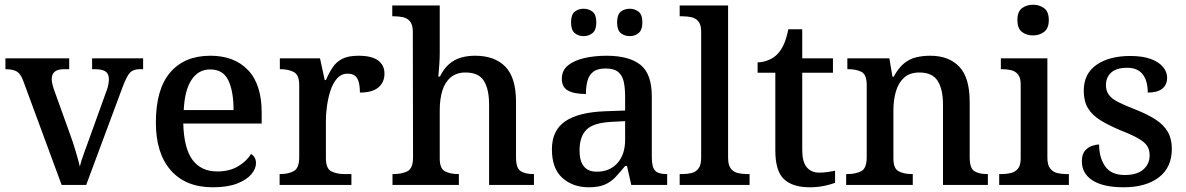

<svg xmlns="http://www.w3.org/2000/svg" viewBox="-20 -783 5024 813"><path d="M79 -439Q68 -470 51.5 -480Q35 -490 3 -490V-536H273V-490H250Q199 -490 199 -448Q199 -438 201.5 -428Q204 -418 207 -408L275 -219Q288 -184 300 -144Q312 -104 318 -78Q323 -100 336.5 -136.5Q350 -173 361 -204L432 -401Q437 -414 439 -426Q441 -438 441 -448Q441 -471 426.5 -480.5Q412 -490 384 -490H370V-536H586V-490H571Q545 -490 531 -476Q517 -462 499 -414L345 0H241Z M881 10Q766 10 703 -62Q640 -134 640 -264Q640 -405 700.5 -476Q761 -547 871 -547Q972 -547 1030 -486.5Q1088 -426 1088 -307V-260H756Q759 -154 795.5 -105.5Q832 -57 900 -57Q952 -57 988.5 -79Q1025 -101 1043 -131Q1052 -126 1058 -116Q1064 -106 1064 -92Q1064 -69 1044.5 -45.5Q1025 -22 984.5 -6Q944 10 881 10ZM969 -317Q969 -396 947 -442.5Q925 -489 870 -489Q820 -489 791 -445Q762 -401 758 -317Z M1164 0V-46H1167Q1201 -46 1224 -58.5Q1247 -71 1247 -118V-422Q1247 -466 1224 -478Q1201 -490 1168 -490H1165V-536H1335L1355 -444H1360Q1373 -474 1388.5 -497.5Q1404 -521 1429.5 -534Q1455 -547 1498 -547Q1554 -547 1581 -527Q1608 -507 1608 -471Q1608 -435 1582.5 -413Q1557 -391 1504 -391Q1504 -432 1492.5 -451.5Q1481 -471 1452 -471Q1425 -471 1407 -450.5Q1389 -430 1379 -398.5Q1369 -367 1364.5 -333.5Q1360 -300 1360 -275V-113Q1360 -69 1383 -57.5Q1406 -46 1438 -46H1468V0Z M1642 0V-46H1648Q1682 -46 1705.5 -58Q1729 -70 1729 -117L1728 -649Q1728 -678 1716.5 -692Q1705 -706 1687 -710Q1669 -714 1650 -714H1641V-760H1842V-558Q1842 -538 1840.5 -515Q1839 -492 1837.5 -475.5Q1836 -459 1836 -459H1843Q1859 -492 1881.5 -511.5Q1904 -531 1931.5 -539Q1959 -547 1992 -547Q2075 -547 2120 -500.5Q2165 -454 2165 -352V-117Q2165 -71 2184.5 -58.5Q2204 -46 2238 -46H2241V0H2051V-340Q2051 -405 2029 -440.5Q2007 -476 1951 -476Q1913 -476 1888.5 -455.5Q1864 -435 1853 -399Q1842 -363 1842 -316V-112Q1842 -69 1864.5 -57.5Q1887 -46 1920 -46H1923V0Z M2473 10Q2406 10 2361.5 -29.5Q2317 -69 2317 -151Q2317 -231 2373.5 -269.5Q2430 -308 2544 -312L2627 -315V-373Q2627 -409 2621.5 -435.5Q2616 -462 2598.5 -477.5Q2581 -493 2544 -493Q2510 -493 2492 -479Q2474 -465 2467.5 -440.5Q2461 -416 2461 -385Q2411 -385 2385 -399.5Q2359 -414 2359 -449Q2359 -485 2385 -506Q2411 -527 2454 -537Q2497 -547 2548 -547Q2644 -547 2692 -508.5Q2740 -470 2740 -375V-117Q2740 -76 2753.5 -61Q2767 -46 2801 -46H2805V0H2653L2635 -80H2627Q2605 -53 2585.5 -32.5Q2566 -12 2540 -1Q2514 10 2473 10ZM2507 -56Q2562 -56 2594.5 -92.5Q2627 -129 2627 -191V-270L2569 -267Q2492 -263 2463 -233.5Q2434 -204 2434 -146Q2434 -56 2507 -56ZM2647 -630Q2624 -630 2608.5 -643Q2593 -656 2593 -688Q2593 -721 2608.5 -733.5Q2624 -746 2647 -746Q2668 -746 2684 -733.5Q2700 -721 2700 -688Q2700 -656 2684 -643Q2668 -630 2647 -630ZM2451 -630Q2429 -630 2413.5 -643Q2398 -656 2398 -688Q2398 -721 2413.5 -733.5Q2429 -746 2451 -746Q2473 -746 2489 -733.5Q2505 -721 2505 -688Q2505 -656 2489 -643Q2473 -630 2451 -630Z M2858 0V-46H2871Q2891 -46 2909 -50.5Q2927 -55 2938 -70Q2949 -85 2949 -115V-649Q2949 -678 2937.5 -692Q2926 -706 2908 -710Q2890 -714 2871 -714H2858V-760H3063V-115Q3063 -85 3074 -70Q3085 -55 3103.5 -50.5Q3122 -46 3141 -46H3154V0Z M3409 10Q3336 10 3299.5 -24.5Q3263 -59 3263 -146V-475H3188V-519Q3210 -519 3233.5 -528.5Q3257 -538 3272 -554Q3289 -572 3300 -597.5Q3311 -623 3318 -659H3377V-536H3507V-475H3377V-147Q3377 -98 3396 -75Q3415 -52 3449 -52Q3468 -52 3484 -54.5Q3500 -57 3516 -60V-9Q3502 -3 3472.5 3.5Q3443 10 3409 10Z M3563 0V-46H3569Q3603 -46 3626.5 -58Q3650 -70 3650 -117V-423Q3650 -467 3628 -478.5Q3606 -490 3573 -490H3568V-536H3746L3759 -458H3764Q3785 -496 3808.5 -515Q3832 -534 3860 -540.5Q3888 -547 3919 -547Q3998 -547 4042 -500.5Q4086 -454 4086 -352V-117Q4086 -71 4105.5 -58.5Q4125 -46 4159 -46H4163V0H3973V-340Q3973 -405 3950.5 -440.5Q3928 -476 3873 -476Q3832 -476 3808 -454Q3784 -432 3773.5 -395.5Q3763 -359 3763 -316V-112Q3763 -69 3785.5 -57.5Q3808 -46 3841 -46H3845V0Z M4211 0V-46H4224Q4243 -46 4261 -50.5Q4279 -55 4290.5 -69Q4302 -83 4302 -112V-425Q4302 -454 4290.5 -468Q4279 -482 4261 -486Q4243 -490 4224 -490H4218V-536H4415V-115Q4415 -85 4426.5 -70Q4438 -55 4456 -50.5Q4474 -46 4494 -46H4506V0ZM4354 -633Q4326 -633 4307 -648Q4288 -663 4288 -698Q4288 -734 4307.5 -748.5Q4327 -763 4354 -763Q4381 -763 4401 -748.5Q4421 -734 4421 -698Q4421 -663 4401 -648Q4381 -633 4354 -633Z M4738 10Q4652 10 4606.5 -19Q4561 -48 4561 -100Q4561 -129 4573.5 -144Q4586 -159 4603 -165Q4620 -171 4634 -171Q4634 -116 4659.5 -79Q4685 -42 4742 -42Q4795 -42 4821.5 -65.5Q4848 -89 4848 -125Q4848 -149 4837.5 -165Q4827 -181 4800.5 -196.5Q4774 -212 4725 -231Q4673 -253 4638.5 -274.5Q4604 -296 4586.5 -325.5Q4569 -355 4569 -399Q4569 -471 4623 -508.5Q4677 -546 4766 -546Q4819 -546 4853.5 -533Q4888 -520 4905 -499Q4922 -478 4922 -454Q4922 -424 4901.5 -407.5Q4881 -391 4840 -391Q4840 -441 4818.5 -468.5Q4797 -496 4753 -496Q4708 -496 4685.5 -476Q4663 -456 4663 -422Q4663 -399 4675 -382Q4687 -365 4715.5 -350.5Q4744 -336 4791 -318Q4841 -298 4874.5 -276Q4908 -254 4925 -224.5Q4942 -195 4942 -153Q4942 -74 4887 -32Q4832 10 4738 10Z"/></svg>

Font: Noto Serif Khojki Medium
Style: Regular
Weight: 500
Version: Version 2.003